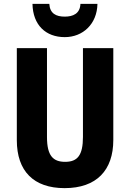

<svg xmlns="http://www.w3.org/2000/svg" viewBox="-20 -963 672 993"><path d="M484 -943H396C394 -892 357 -877 315 -877C270 -877 238 -893 235 -943H148C150 -833 217 -771 315 -771C409 -771 482 -839 484 -943ZM566 -239V-714H409V-255C409 -160 381 -126 317 -126C255 -126 223 -157 223 -254V-714H67V-238C67 -78 154 10 314 10C480 10 566 -83 566 -239Z"/></svg>

Font: Noto Sans Gujarati Condensed ExtraBold
Style: Regular
Weight: 800
Width: 3
Designer: Jelle Bosma - Monotype Design Team, Universal Thirst
Foundry: Monotype Imaging Inc.
Version: Version 2.106